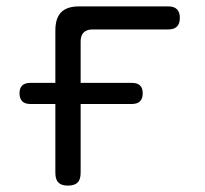

<svg xmlns="http://www.w3.org/2000/svg" viewBox="-20 -570 640 600"><path d="M192 10Q172 10 162.5 0.5Q153 -9 153 -30V-245H75Q58 -245 49.5 -253.5Q41 -262 41 -278.5Q41 -295 49.5 -303Q58 -311 75 -311H153V-475Q153 -513 171 -531.5Q189 -550 227 -550H506Q524 -550 533 -541Q542 -532 542 -514Q542 -496 533 -487Q524 -478 506 -478H269Q251 -478 241.5 -468.5Q232 -459 232 -441V-311H392Q409 -311 417.5 -303Q426 -295 426 -278.5Q426 -262 417.5 -253.5Q409 -245 392 -245H232V-30Q232 -9 222.5 0.5Q213 10 192 10Z"/></svg>

Font: Maple Mono NL Light
Style: Regular
Weight: 300
Monospace: yes
Designer: subframe7536
Version: Version 7.000